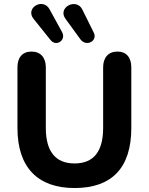

<svg xmlns="http://www.w3.org/2000/svg" viewBox="-20 -938 750 968"><path d="M356 10C544 10 642 -92 642 -293V-599C642 -647 618 -678 572 -678C526 -678 500 -647 500 -599V-293C500 -173 451 -114 356 -114C261 -114 211 -173 211 -293V-599C211 -647 185 -678 139 -678C92 -678 68 -647 68 -599V-293C68 -92 172 10 356 10ZM311 -842 386 -739C416 -700 473 -732 453 -773L395 -890C365 -951 267 -900 311 -842ZM150 -842 235 -736C264 -700 315 -736 293 -776L230 -891C197 -952 104 -898 150 -842Z"/></svg>

Font: SN Pro
Style: Bold
Weight: 700
Designer: Tobias Whetton
Foundry: Supernotes
Version: Version 1.003;Glyphs 3.3 (3324)